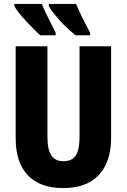

<svg xmlns="http://www.w3.org/2000/svg" viewBox="-20 -950 646 980"><path d="M547 -247Q547 -165 519 -107.5Q491 -50 436.5 -20Q382 10 302 10Q185 10 122.5 -55Q60 -120 60 -244V-714H222V-254Q222 -185 242.5 -156Q263 -127 303 -127Q332 -127 350.5 -139.5Q369 -152 377.5 -180.5Q386 -209 386 -255V-714H547ZM368 -930Q375 -915 385.5 -891Q396 -867 410.5 -839.5Q425 -812 440 -783V-770H365Q346 -786 324.5 -805.5Q303 -825 284 -846.5Q265 -868 250 -887Q235 -906 229 -920V-930ZM193 -930Q200 -913 211 -889.5Q222 -866 236 -839Q250 -812 264 -783V-770H185Q170 -784 150 -804Q130 -824 110 -845.5Q90 -867 74.5 -887Q59 -907 53 -920V-930Z"/></svg>

Font: Noto Sans Display Condensed ExtraBold
Style: Regular
Weight: 800
Width: 3
Designer: Monotype Design Team
Foundry: Monotype Imaging Inc.
Version: Version 2.003